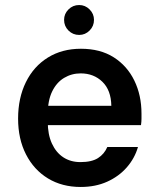

<svg xmlns="http://www.w3.org/2000/svg" viewBox="-20 -732 630 764"><path d="M301 12Q227 12 171 -22Q115 -56 83.5 -117.5Q52 -179 52 -260Q52 -342 83 -405Q114 -468 170.5 -503Q227 -538 302 -538Q379 -538 432.5 -504Q486 -470 514.5 -411.5Q543 -353 543 -280Q543 -270 543 -259Q543 -248 541 -234H138V-311H423Q422 -373 387.5 -406.5Q353 -440 301 -440Q265 -440 235 -422Q205 -404 187.5 -368Q170 -332 170 -277V-248Q170 -197 186.5 -161Q203 -125 232 -106Q261 -87 300 -87Q345 -87 370 -103Q395 -119 407 -147H529Q516 -102 484.5 -66Q453 -30 406.5 -9Q360 12 301 12ZM295 -593Q270 -593 252.5 -610.5Q235 -628 235 -653Q235 -677 252.5 -694.5Q270 -712 295 -712Q319 -712 336.5 -694.5Q354 -677 354 -653Q354 -628 336.5 -610.5Q319 -593 295 -593Z"/></svg>

Font: DM Sans 9pt SemiBold
Style: Regular
Weight: 600
Version: Version 4.004;gftools[0.9.30]